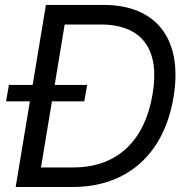

<svg xmlns="http://www.w3.org/2000/svg" viewBox="-20 -747 759 767"><path d="M394.9 -727.3H163.4L110.4 -407.7H15.6L4.3 -342.3H99.4L42.6 0H269.9C491.5 0 636.4 -134.9 673.3 -359.4C711.6 -588.1 606.5 -727.3 394.9 -727.3ZM589.5 -370.7C559.7 -190.3 453.1 -78.1 272.7 -78.1H143.8L187.5 -342.3H316.8L328.1 -407.7H198.5L238.3 -649.1H382.1C552.6 -649.1 619.3 -544 589.5 -370.7Z"/></svg>

Font: TID UI
Style: Italic
Weight: 400
Italic angle: -9.39999°
Designer: The TID Project Authors
Foundry: Bakken & Bæck
Version: Version 1.001;hotconv 1.0.109;makeotfexe 2.5.65596